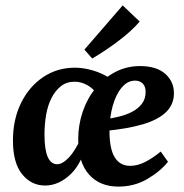

<svg xmlns="http://www.w3.org/2000/svg" viewBox="-20 -679 682 712"><path d="M147 9Q96 9 62 -33Q28 -75 28 -158Q28 -236 58 -297Q88 -358 140 -393Q192 -428 258 -428Q290 -428 325.5 -417.5Q361 -407 396 -384L342 -328Q325 -352 302.5 -364Q280 -376 257 -376Q227 -376 206 -359.5Q185 -343 171 -315.5Q157 -288 151 -253Q145 -218 145 -180Q145 -124 157 -97Q169 -70 192 -70Q212 -70 236 -95.5Q260 -121 284 -175L306 -169Q288 -78 243.5 -34.5Q199 9 147 9ZM499 -434Q560 -434 592.5 -405.5Q625 -377 625 -333Q625 -292 596 -263.5Q567 -235 509.5 -218Q452 -201 365 -193L367 -236Q394 -240 421 -246.5Q448 -253 470 -264.5Q492 -276 506 -294Q520 -312 520 -338Q520 -359 509 -369.5Q498 -380 481 -380Q453 -380 431.5 -354.5Q410 -329 398 -286.5Q386 -244 386 -192Q386 -127 405.5 -95.5Q425 -64 463 -64Q490 -64 518.5 -78.5Q547 -93 576 -117L603 -79Q574 -43 526 -15Q478 13 419 13Q350 13 310 -32Q270 -77 270 -162Q270 -215 286.5 -264Q303 -313 333.5 -351Q364 -389 406.5 -411.5Q449 -434 499 -434ZM293 -495 435 -659 498 -599Q469 -565 421 -528.5Q373 -492 322 -462Z"/></svg>

Font: Yrsa SemiBold
Style: Italic
Weight: 600
Italic angle: -7.10001°
Version: Version 2.004